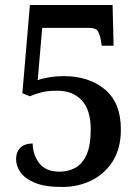

<svg xmlns="http://www.w3.org/2000/svg" viewBox="-20 -734 559 764"><path d="M227 10Q158 10 118 -7Q78 -24 61 -49Q44 -74 44 -100Q44 -130 61.5 -146.5Q79 -163 110 -163Q110 -120 135.5 -85.5Q161 -51 218 -51Q252 -51 280 -66.5Q308 -82 324.5 -118.5Q341 -155 341 -219Q341 -296 305.5 -334.5Q270 -373 208 -373Q168 -373 143 -366Q118 -359 98 -351L69 -363L99 -714H428L432 -552H385L380 -581Q375 -603 367 -613Q359 -623 333 -623H148L130 -415Q145 -421 173.5 -426Q202 -431 235 -431Q334 -431 397.5 -378Q461 -325 461 -219Q461 -144 429 -93Q397 -42 344 -16Q291 10 227 10Z"/></svg>

Font: Noto Serif Bengali SemiCondensed SemiBold
Style: Regular
Weight: 600
Width: 4
Designer: Juan Bruce, Universal Thirst, Indian Type Foundry and the Monotype Design Team.
Foundry: Monotype Imaging Inc.
Version: Version 2.003; ttfautohint (v1.8.4.7-5d5b)